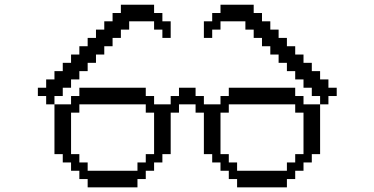

<svg xmlns="http://www.w3.org/2000/svg" viewBox="-20 -806 1611 826"><path d="M357.1 -35.7V0H571.4V-35.7H607.1V-71.4H642.9V-107.1H678.6V-142.9H714.3V-321.4H750V-357.1H821.4V-321.4H857.1V-142.9H892.9V-107.1H928.6V-71.4H964.3V-35.7H1000V0H1214.3V-35.7H1250V-71.4H1285.7V-107.1H1321.4V-142.9H1357.1V-357.1H1285.7V-392.9H1250V-428.6H964.3V-392.9H928.6V-357.1H857.1V-392.9H821.4V-428.6H750V-392.9H714.3V-357.1H642.9V-392.9H607.1V-428.6H321.4V-392.9H285.7V-357.1H214.3V-142.9H250V-107.1H285.7V-71.4H321.4V-35.7ZM571.4 -71.4H357.1V-107.1H321.4V-142.9H285.7V-321.4H321.4V-357.1H607.1V-321.4H642.9V-142.9H607.1V-107.1H571.4ZM214.3 -357.1V-392.9H250V-428.6H285.7V-464.3H321.4V-500H357.1V-535.7H392.9V-571.4H428.6V-607.1H464.3V-642.9H500V-678.6H535.7V-714.3H642.9V-678.6H678.6V-642.9H714.3V-714.3H678.6V-750H642.9V-785.7H500V-750H464.3V-714.3H428.6V-678.6H392.9V-642.9H357.1V-607.1H321.4V-571.4H285.7V-535.7H250V-500H214.3V-464.3H178.6V-428.6H142.9V-392.9H178.6V-357.1ZM892.9 -714.3H857.1V-642.9H892.9V-678.6H928.6V-714.3H1035.7V-678.6H1071.4V-642.9H1107.1V-607.1H1142.9V-571.4H1178.6V-535.7H1214.3V-500H1250V-464.3H1285.7V-428.6H1321.4V-392.9H1357.1V-357.1H1392.9V-392.9H1428.6V-428.6H1392.9V-464.3H1357.1V-500H1321.4V-535.7H1285.7V-571.4H1250V-607.1H1214.3V-642.9H1178.6V-678.6H1142.9V-714.3H1107.1V-750H1071.4V-785.7H928.6V-750H892.9ZM1285.7 -321.4V-142.9H1250V-107.1H1214.3V-71.4H1000V-107.1H964.3V-142.9H928.6V-321.4H964.3V-357.1H1250V-321.4Z"/></svg>

Font: Gossip Icons High Pixel
Style: Regular
Weight: 500
Designer: Deborah Khodanovich
Version: Version 1.001;Glyphs 3.3.1 (3343)